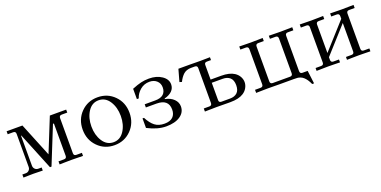

<svg xmlns="http://www.w3.org/2000/svg" viewBox="-17 -1032 3403 1716"><g transform="rotate(-20 1684.5 -174.5)"><path d="M33.2 1V-28.3H65.4Q84.5 -28.3 96.9 -41.3Q109.4 -54.2 109.4 -73.2V-386.7Q109.4 -411.1 85.9 -411.1H33.2V-439.5H183.6L314.5 -117.7L444.3 -439.5H599.6V-411.1H546.9Q522.5 -411.1 522.5 -386.7V-52.7Q522.5 -28.3 546.9 -28.3H599.6V1Q598.1 1 552.2 0Q506.3 -1 489.7 -1Q473.1 -1 425.8 0Q378.4 1 377 1V-28.3H429.7Q454.1 -28.3 454.1 -52.7V-360.4H445.3L302.2 -5.4H287.6L144 -358.4H140.6V-73.2Q140.6 -54.2 153.1 -41.3Q165.5 -28.3 184.6 -28.3H216.8V1Q215.3 1 176 0Q136.7 -1 125.5 -1Q114.3 -1 74.2 0Q34.2 1 33.2 1Z M676.8 -219.7Q676.8 -317.4 740.7 -382.3Q804.7 -447.3 899.4 -447.3Q994.1 -447.3 1058.1 -382.3Q1122.1 -317.4 1122.1 -219.7Q1122.1 -122.6 1058.1 -57.4Q994.1 7.8 899.4 7.8Q804.7 7.8 740.7 -57.4Q676.8 -122.6 676.8 -219.7ZM797.6 -360.4Q759.8 -301.8 759.8 -219.7Q759.8 -137.7 797.6 -79.1Q835.4 -20.5 899.4 -20.5Q963.4 -20.5 1001.2 -79.1Q1039.1 -137.7 1039.1 -219.7Q1039.1 -301.8 1001.2 -360.4Q963.4 -418.9 899.4 -418.9Q835.4 -418.9 797.6 -360.4Z M1213.9 -41.5V-132.3H1228Q1257.3 -75.2 1293 -47.9Q1328.6 -20.5 1383.8 -20.5Q1437 -20.5 1463.6 -45.9Q1490.2 -71.3 1490.2 -116.7Q1490.2 -213.9 1376.5 -213.9H1275.4V-244.1H1375.5Q1427.7 -244.1 1453.1 -266.8Q1478.5 -289.6 1478.5 -331.5Q1478.5 -370.1 1451.9 -394.5Q1425.3 -418.9 1382.8 -418.9Q1332 -418.9 1294.4 -387.2Q1256.8 -355.5 1243.2 -311.5H1225.6V-409.7Q1277.3 -430.7 1313 -439Q1348.6 -447.3 1388.2 -447.3Q1460.4 -447.3 1509.5 -413.8Q1558.6 -380.4 1558.6 -331.5Q1558.6 -294.9 1533.2 -269.3Q1507.8 -243.7 1460.4 -231.4V-226.1Q1512.2 -216.3 1542.7 -186Q1573.2 -155.8 1573.2 -116.2Q1573.2 -59.6 1523.7 -25.9Q1474.1 7.8 1390.1 7.8Q1308.1 7.8 1213.9 -41.5Z M1634.8 -324.2 1667 -439.5H1776.9Q1778.3 -439.5 1815.9 -439Q1853.5 -438.5 1870.1 -438.5Q1886.7 -438.5 1926.3 -439.2Q1965.8 -439.9 1967.3 -439.9V-412.6H1928.7Q1904.3 -412.6 1904.3 -389.6V-250H2004.9Q2083 -250 2127.4 -221.2Q2153.8 -204.1 2168.2 -178.5Q2182.6 -152.8 2182.6 -125.5Q2182.6 -98.1 2168 -71.8Q2153.3 -45.4 2127 -28.8Q2082 0 2002.9 0H1981.4Q1980 0 1934.1 -0.5Q1888.2 -1 1871.6 -1Q1855 -1 1807.6 0Q1760.3 1 1758.8 1V-28.3H1811.5Q1835.9 -28.3 1835.9 -52.7V-384.8Q1835.9 -408.2 1811.5 -408.2H1773.9Q1731.9 -408.2 1703.1 -383.3Q1675.8 -357.9 1656.7 -317.9ZM1904.3 -53.2Q1904.3 -31.2 1928.2 -31.2H2009.8Q2052.7 -31.2 2077.6 -54Q2102.5 -76.7 2102.5 -125Q2102.5 -173.3 2077.4 -196.5Q2052.2 -219.7 2008.8 -219.7H1904.3Z M2246.1 1V-28.3H2298.8Q2323.2 -28.3 2323.2 -52.7V-386.7Q2323.2 -411.1 2298.8 -411.1H2246.1V-440.4Q2247.6 -440.4 2293.5 -439.5Q2339.4 -438.5 2356 -438.5Q2372.6 -438.5 2419.9 -439.5Q2467.3 -440.4 2468.8 -440.4V-411.1H2416Q2391.6 -411.1 2391.6 -386.7V-55.7Q2391.6 -31.2 2416 -31.2H2580.1Q2604.5 -31.2 2604.5 -55.7V-386.7Q2604.5 -411.1 2580.1 -411.1H2527.3V-440.4Q2528.8 -440.4 2574.7 -439.5Q2620.6 -438.5 2637.2 -438.5Q2653.8 -438.5 2701.2 -439.5Q2748.5 -440.4 2750 -440.4V-411.1H2697.3Q2672.9 -411.1 2672.9 -386.7V-50.8Q2672.9 -26.4 2697.3 -26.4H2746.1L2761.7 97.7H2744.1Q2722.2 48.8 2695.3 25.4Q2681.6 13.2 2666 7.6Q2650.4 2 2639.2 1Q2627.9 0 2605 0H2468.8Q2467.3 0 2421.4 -0.5Q2375.5 -1 2358.9 -1Q2342.3 -1 2294.9 0Q2247.6 1 2246.1 1Z M2821.3 1V-26.4H2874Q2898.4 -26.4 2898.4 -50.8V-386.7Q2898.4 -411.1 2874 -411.1H2821.3V-440.4Q2822.8 -440.4 2868.7 -439.5Q2914.6 -438.5 2931.2 -438.5Q2947.8 -438.5 2995.1 -439.5Q3042.5 -440.4 3043.9 -440.4V-411.1H2991.2Q2966.8 -411.1 2966.8 -386.7V-116.2L3187.5 -361.3V-386.7Q3187.5 -411.1 3163.1 -411.1H3110.4V-440.4Q3111.8 -440.4 3157.7 -439.5Q3203.6 -438.5 3220.2 -438.5Q3236.8 -438.5 3284.2 -439.5Q3331.5 -440.4 3333 -440.4V-411.1H3280.3Q3255.9 -411.1 3255.9 -386.7V-50.8Q3255.9 -26.4 3280.3 -26.4H3333V1Q3331.5 1 3285.6 0Q3239.7 -1 3223.1 -1Q3206.5 -1 3159.2 0Q3111.8 1 3110.4 1V-26.4H3163.1Q3187.5 -26.4 3187.5 -50.8V-321.3L2966.8 -76.2V-50.8Q2966.8 -26.4 2991.2 -26.4H3043.9V1Q3042.5 1 2996.6 0Q2950.7 -1 2934.1 -1Q2917.5 -1 2870.1 0Q2822.8 1 2821.3 1Z"/></g></svg>

Font: Theano Old Style
Style: Regular
Weight: 400
Designer: Alexey Kryukov
Version: Version 2.00